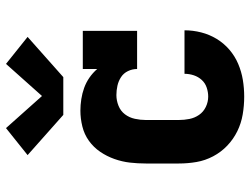

<svg xmlns="http://www.w3.org/2000/svg" viewBox="-117 -709 834 640"><g transform="rotate(-90 300.0 -389.0)"><path d="M298 8Q268 8 238.5 3Q209 -2 182.5 -15Q156 -28 134.5 -48.5Q113 -69 99 -95.5Q85 -122 80 -151Q75 -180 75 -210V-320Q75 -347 78 -373Q81 -399 90 -424.5Q99 -450 114 -472Q129 -494 150.5 -509.5Q172 -525 198.5 -531.5Q225 -538 251 -538Q270 -538 289.5 -535Q309 -532 327 -525.5Q345 -519 361 -508Q377 -497 390 -482V-530H517V-349H390Q390 -365 383 -379.5Q376 -394 363 -402.5Q350 -411 334.5 -414.5Q319 -418 303 -418Q285 -418 267.5 -411Q250 -404 239 -389.5Q228 -375 224 -356.5Q220 -338 220 -320V-210Q220 -192 223.5 -174.5Q227 -157 237 -142.5Q247 -128 263.5 -120Q280 -112 298 -112Q313 -112 328 -117Q343 -122 353.5 -133.5Q364 -145 369 -160Q374 -175 374 -191Q374 -191 374 -191Q374 -191 374 -191Q374 -191 374 -191Q374 -191 374 -191H519Q519 -191 519 -191Q519 -191 519 -191Q519 -163 512 -135.5Q505 -108 490.5 -84Q476 -60 454.5 -41.5Q433 -23 407 -12Q381 -1 353.5 3.5Q326 8 298 8ZM237 -595 103 -714 193 -786 300 -666 407 -786 497 -714 363 -595Z"/></g></svg>

Font: Iosevka Curly Slab HvEx
Style: Regular
Weight: 900
Width: 7
Monospace: yes
Designer: Belleve Invis
Foundry: Belleve Invis
Version: Version 11.1.0; ttfautohint (v1.8.3)